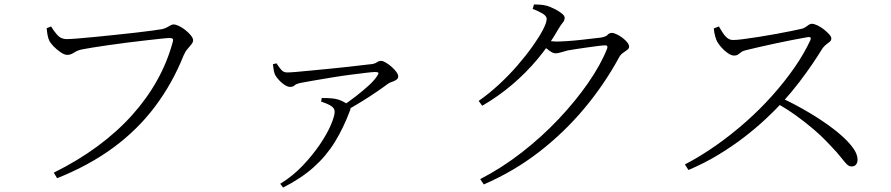

<svg xmlns="http://www.w3.org/2000/svg" viewBox="-20 -787 4010 864"><path d="M222 -10Q331 -64 419 -129Q507 -194 574 -268.5Q641 -343 687 -425.5Q733 -508 757 -597Q761 -610 756.5 -613Q752 -616 744 -616Q734 -616 706 -613Q678 -610 638 -605.5Q598 -601 554.5 -595.5Q511 -590 469.5 -584Q428 -578 396.5 -573Q365 -568 351 -565Q329 -561 313.5 -550.5Q298 -540 283 -540Q270 -540 252.5 -552Q235 -564 220.5 -579Q206 -594 201 -606Q197 -615 194.5 -627Q192 -639 190 -660L210 -668Q220 -650 237 -630.5Q254 -611 280 -611Q293 -611 326 -613.5Q359 -616 404 -620.5Q449 -625 497.5 -630Q546 -635 590 -640Q634 -645 666.5 -649.5Q699 -654 710 -656Q722 -659 730.5 -663.5Q739 -668 746.5 -672.5Q754 -677 761 -677Q771 -677 785.5 -670Q800 -663 814.5 -651.5Q829 -640 839 -627.5Q849 -615 849 -606Q849 -597 841 -587Q833 -577 823 -565.5Q813 -554 806 -537Q756 -412 678 -308Q600 -204 491 -123.5Q382 -43 237 15Z M1516 -307Q1548 -328 1581 -353.5Q1614 -379 1640 -403Q1666 -427 1677 -445Q1685 -456 1682.5 -459.5Q1680 -463 1668 -463Q1657 -463 1628 -459.5Q1599 -456 1559.5 -451Q1520 -446 1477.5 -439Q1435 -432 1397 -425.5Q1359 -419 1333 -414Q1311 -409 1305 -402.5Q1299 -396 1285 -396Q1275 -396 1261.5 -404.5Q1248 -413 1236 -426Q1224 -439 1218 -450Q1213 -462 1211.5 -473Q1210 -484 1208 -498L1224 -502Q1236 -484 1246 -472.5Q1256 -461 1272 -461Q1285 -461 1314.5 -463.5Q1344 -466 1384 -470Q1424 -474 1466.5 -478Q1509 -482 1548.5 -486.5Q1588 -491 1617 -494.5Q1646 -498 1657 -499Q1670 -502 1677.5 -507.5Q1685 -513 1696 -513Q1703 -513 1716 -505.5Q1729 -498 1742 -486.5Q1755 -475 1763.5 -463.5Q1772 -452 1772 -443Q1772 -434 1763.5 -428Q1755 -422 1743.5 -418.5Q1732 -415 1723 -408Q1706 -395 1674.5 -373.5Q1643 -352 1605 -328.5Q1567 -305 1529 -285ZM1241 40Q1297 6 1342 -41.5Q1387 -89 1419.5 -137Q1452 -185 1469 -225Q1486 -265 1486 -284Q1486 -301 1468 -311.5Q1450 -322 1425 -330L1428 -346Q1445 -346 1456 -345.5Q1467 -345 1477 -344Q1501 -341 1519 -332.5Q1537 -324 1546 -316Q1554 -309 1556.5 -303.5Q1559 -298 1554 -287Q1525 -210 1486.5 -147.5Q1448 -85 1391.5 -34.5Q1335 16 1254 57Z M2141 19Q2238 -31 2328 -101Q2418 -171 2494 -251.5Q2570 -332 2626.5 -413.5Q2683 -495 2712 -568Q2717 -583 2704 -583Q2696 -583 2674.5 -580.5Q2653 -578 2626 -574Q2599 -570 2574.5 -566.5Q2550 -563 2535 -560Q2519 -556 2504.5 -551.5Q2490 -547 2480 -547Q2469 -547 2453.5 -558Q2438 -569 2420 -583L2435 -605Q2450 -603 2461.5 -601.5Q2473 -600 2482 -600Q2501 -600 2531.5 -602Q2562 -604 2593.5 -607.5Q2625 -611 2650 -614Q2675 -617 2685 -618Q2707 -622 2714.5 -630.5Q2722 -639 2734 -639Q2742 -639 2755.5 -632.5Q2769 -626 2781.5 -616.5Q2794 -607 2802.5 -596.5Q2811 -586 2811 -577Q2811 -569 2802.5 -562.5Q2794 -556 2783.5 -549Q2773 -542 2766 -529Q2699 -406 2608.5 -298Q2518 -190 2405.5 -103Q2293 -16 2157 43ZM2134 -333Q2180 -365 2225 -406.5Q2270 -448 2308.5 -492.5Q2347 -537 2376.5 -578.5Q2406 -620 2423 -652.5Q2440 -685 2440 -702Q2440 -715 2421.5 -726Q2403 -737 2377 -747L2383 -767Q2396 -767 2410.5 -766Q2425 -765 2441 -761Q2457 -756 2476 -746.5Q2495 -737 2508 -726.5Q2521 -716 2521 -707Q2521 -695 2512 -684.5Q2503 -674 2492 -655Q2451 -583 2398.5 -520.5Q2346 -458 2284 -405.5Q2222 -353 2150 -311Z M3062 -47Q3133 -84 3202 -132.5Q3271 -181 3335 -237.5Q3399 -294 3454.5 -356Q3510 -418 3554.5 -482Q3599 -546 3627 -607Q3633 -623 3615 -620Q3586 -615 3547.5 -607.5Q3509 -600 3469 -591.5Q3429 -583 3395 -575Q3361 -567 3340 -562Q3325 -559 3316.5 -553Q3308 -547 3301.5 -542Q3295 -537 3283 -537Q3271 -537 3255 -548Q3239 -559 3226 -574Q3213 -589 3207 -600Q3203 -608 3198.5 -623Q3194 -638 3192 -659L3215 -668Q3222 -657 3230.5 -642.5Q3239 -628 3251 -617.5Q3263 -607 3279 -607Q3295 -607 3325.5 -611Q3356 -615 3394.5 -621Q3433 -627 3471 -634Q3509 -641 3541 -647.5Q3573 -654 3590 -658Q3600 -661 3607 -666.5Q3614 -672 3620.5 -676Q3627 -680 3634 -680Q3643 -680 3658 -673Q3673 -666 3687 -655Q3701 -644 3711 -633Q3721 -622 3721 -614Q3721 -605 3713.5 -599Q3706 -593 3697 -586Q3688 -579 3681 -569Q3664 -541 3637 -501Q3610 -461 3576 -416.5Q3542 -372 3503 -329Q3468 -291 3424 -250Q3380 -209 3326.5 -168Q3273 -127 3211 -89.5Q3149 -52 3078 -22ZM3812 -38Q3800 -38 3789.5 -49Q3779 -60 3763 -80.5Q3747 -101 3718 -131Q3681 -171 3642.5 -204Q3604 -237 3563 -266.5Q3522 -296 3474 -323L3495 -347Q3557 -318 3618 -282Q3679 -246 3729 -208Q3779 -170 3809 -134Q3839 -98 3839 -68Q3839 -56 3832.5 -47Q3826 -38 3812 -38Z"/></svg>

Font: Noto Serif JP ExtraLight Light
Style: Regular
Weight: 300
Version: Version 2.003-H1;hotconv 1.1.1;makeotfexe 2.6.0